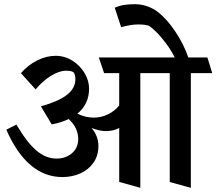

<svg xmlns="http://www.w3.org/2000/svg" viewBox="-20 -856 1041 924"><path d="M1001.5 -503.9H898.4V47.9L796.9 20V-503.9H655.3V47.9L553.7 19.5V-240.2Q526.9 -225.1 489.7 -225.1Q459.5 -225.1 420.4 -240.2Q453.6 -201.7 453.6 -153.8Q453.6 -107.4 430.2 -73.5Q406.7 -39.6 367.2 -21.7Q327.6 -3.9 280.3 -3.9Q195.3 -3.9 127.4 -61.5Q59.6 -119.1 10.3 -231.9L59.1 -256.3Q109.9 -169.9 155.5 -131.3Q201.2 -92.8 252.9 -92.8Q282.7 -92.8 306.4 -105Q330.1 -117.2 343.3 -138.4Q356.4 -159.7 356.4 -186Q356.4 -241.2 310.5 -283.2Q275.4 -266.1 229 -257.3L176.8 -344.2Q261.7 -368.2 302 -399.4Q342.3 -430.7 342.8 -474.1Q342.8 -484.9 340.6 -493.9Q338.4 -502.9 334.5 -507.3Q327.1 -515.6 296.9 -515.6Q265.1 -515.6 225.1 -491Q185.1 -466.3 151.4 -425.8L80.6 -503.9Q114.7 -543 158.9 -565.2Q203.1 -587.4 248 -587.4Q291 -587.4 328.1 -564.2Q365.2 -541 387 -504.4Q408.7 -467.8 408.7 -429.7Q408.7 -355 352.5 -309.1Q390.1 -290 432.1 -290Q466.8 -290 499.8 -305.9Q532.7 -321.8 553.7 -348.6V-503.9H481L455.6 -579.6H820.8Q802.7 -615.7 778.3 -648.2Q753.9 -680.7 731.2 -702.9Q708.5 -725.1 695.3 -732.4Q678.2 -738.3 644 -738.3Q610.8 -738.3 563 -725.1L532.2 -818.8Q555.2 -829.1 579.3 -832.5Q603.5 -835.9 629.4 -835.9Q662.1 -835.4 690.2 -825.2Q718.3 -814.9 738.8 -799.3Q783.2 -764.6 823.7 -704.1Q864.3 -643.6 886.2 -579.6H978Z"/></svg>

Font: Vesper Libre Medium
Style: Regular
Weight: 500
Designer: Robert Keller & Kimya Gandhi
Foundry: Mota Italic
Version: Version 1.058